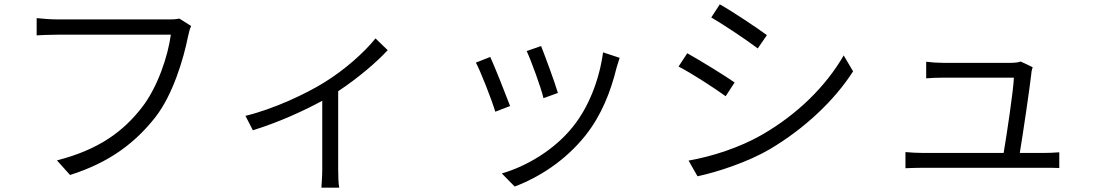

<svg xmlns="http://www.w3.org/2000/svg" viewBox="-20 -784 5020 880"><path d="M856 -665 802 -699C785 -695 767 -695 753 -695C709 -695 298 -695 245 -695C212 -695 175 -698 148 -701V-622C173 -623 205 -625 244 -625C298 -625 706 -625 763 -625C750 -527 702 -383 630 -291C546 -183 434 -98 241 -49L301 18C485 -40 602 -132 693 -248C772 -350 821 -512 842 -618C846 -637 850 -651 856 -665Z M1105 -253 1139 -187C1257 -223 1374 -277 1457 -322V-8C1457 22 1454 61 1453 76H1535C1531 61 1530 22 1530 -8V-366C1621 -426 1706 -499 1757 -554L1701 -608C1650 -544 1559 -463 1466 -406C1384 -355 1237 -285 1105 -253Z M2460 -573 2394 -550C2414 -507 2461 -379 2471 -334L2537 -358C2525 -401 2476 -533 2460 -573ZM2820 -519 2744 -544C2727 -416 2676 -289 2604 -201C2522 -99 2397 -23 2280 11L2339 71C2450 29 2571 -47 2664 -164C2736 -255 2779 -363 2806 -474C2810 -486 2814 -501 2820 -519ZM2227 -523 2161 -497C2180 -464 2235 -324 2250 -272L2318 -298C2299 -349 2246 -482 2227 -523Z M3279 -764 3240 -704C3297 -671 3406 -598 3453 -562L3495 -623C3453 -654 3337 -732 3279 -764ZM3136 -48 3177 24C3270 4 3407 -41 3508 -100C3667 -194 3805 -324 3890 -457L3847 -530C3766 -390 3636 -260 3470 -165C3370 -108 3245 -67 3136 -48ZM3130 -540 3090 -479C3149 -449 3258 -378 3306 -343L3347 -406C3305 -436 3187 -508 3130 -540Z M4130 -87V-13C4158 -14 4181 -15 4210 -15C4260 -15 4705 -15 4762 -15C4783 -15 4817 -15 4835 -14V-86C4815 -84 4781 -83 4759 -83H4654C4669 -173 4699 -377 4707 -447C4707 -455 4710 -467 4713 -476L4658 -502C4651 -498 4628 -496 4613 -496C4556 -496 4337 -496 4301 -496C4276 -496 4248 -498 4225 -501V-425C4249 -427 4273 -428 4302 -428C4329 -428 4563 -428 4627 -428C4625 -371 4594 -165 4580 -83H4210C4181 -83 4154 -85 4130 -87Z"/></svg>

Font: Noto Sans HK DemiLight
Style: Regular
Weight: 350
Designer: Ryoko NISHIZUKA 西塚涼子 (kana, bopomofo & ideographs); Paul D. Hunt (Latin, Greek & Cyrillic); Sandoll Communications 산돌커뮤니
Foundry: Adobe
Version: Version 2.004;hotconv 1.0.118;makeotfexe 2.5.65603